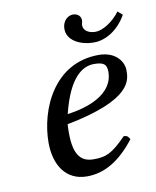

<svg xmlns="http://www.w3.org/2000/svg" viewBox="-73 -665 594 733"><g transform="rotate(-10 223.5 -299.0)"><path d="M167 -199C424 -249 424 -325 424 -363C424 -364 424 -364 424 -365C424 -390 401 -439 329 -439C155 -439 83 -269 83 -142C83 -57 123 10 206 10C273 10 334 -25 393 -101C388 -112 382 -117 370 -117C313 -59 290 -50 242 -50C197 -50 166 -74 166 -165C166 -170 166 -191 167 -199ZM355 -370C355 -280 250 -247 174 -237C209 -379 264 -408 306 -408C342 -408 355 -399 355 -370ZM447 -574 429 -590C403 -554 361 -528 334 -528C305 -528 287 -542 287 -561C287 -570 290 -572 290 -581C290 -594 280 -608 259 -608C244 -608 218 -595 218 -558C218 -518 262 -489 321 -489C369 -489 418 -522 447 -574Z"/></g></svg>

Font: Libertinus Serif
Style: Italic
Weight: 400
Italic angle: -12°
Designer: Philipp H. Poll, Khaled Hosny
Foundry: Caleb Maclennan
Version: Version 7.050;RELEASE